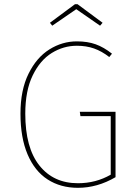

<svg xmlns="http://www.w3.org/2000/svg" viewBox="-20 -889 645 919"><path d="M516 -632 503 -616Q467 -644 430 -657Q393 -670 348 -670Q284 -670 228 -635.5Q172 -601 136.5 -528Q101 -455 101 -345Q101 -182 168.5 -97Q236 -12 353 -12Q439 -12 510 -53V-333H365L362 -354H533V-41Q446 10 353 10Q270 10 208 -30Q146 -70 112 -150Q78 -230 78 -345Q78 -458 116.5 -536Q155 -614 216.5 -652.5Q278 -691 348 -691Q399 -691 438 -677Q477 -663 516 -632ZM219 -780 339 -869H351L471 -780L459 -766L345 -845L230 -766Z"/></svg>

Font: Fira Sans Thin
Style: Regular
Weight: 100
Designer: bBox Type GmbH & Carrois Corporate GbR & Edenspiekermann AG
Foundry: bBox Type GmbH & Carrois Corporate GbR & Edenspiekermann AG
Version: Version 4.301